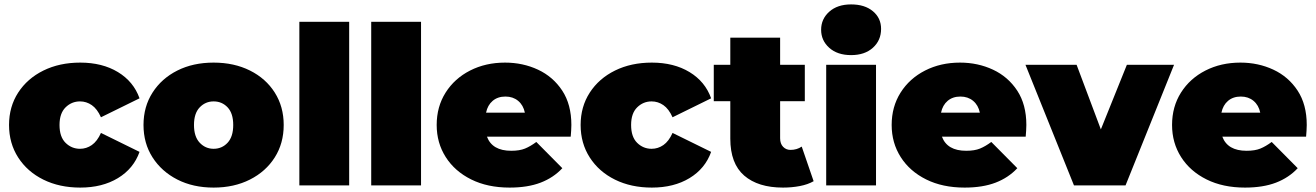

<svg xmlns="http://www.w3.org/2000/svg" viewBox="-20 -841 5969 871"><path d="M344 10Q250 10 177 -26Q104 -62 62.5 -126.5Q21 -191 21 -274Q21 -357 62.5 -421Q104 -485 177 -521Q250 -557 344 -557Q444 -557 515 -514Q586 -471 613 -395L438 -309Q421 -347 396.5 -364Q372 -381 343 -381Q305 -381 277.5 -354Q250 -327 250 -274Q250 -220 277.5 -193Q305 -166 343 -166Q372 -166 396.5 -183Q421 -200 438 -238L613 -152Q586 -76 515 -33Q444 10 344 10Z M949 10Q856 10 784.5 -26.5Q713 -63 672 -127Q631 -191 631 -274Q631 -357 672 -421Q713 -485 784.5 -521Q856 -557 949 -557Q1042 -557 1114 -521Q1186 -485 1226.5 -421Q1267 -357 1267 -274Q1267 -191 1226.5 -127Q1186 -63 1114 -26.5Q1042 10 949 10ZM949 -166Q987 -166 1012.5 -193.5Q1038 -221 1038 -274Q1038 -327 1012.5 -354Q987 -381 949 -381Q912 -381 886 -354Q860 -327 860 -274Q860 -221 886 -193.5Q912 -166 949 -166Z M1338 0V-742H1564V0Z M1664 0V-742H1890V0Z M2292 10Q2192 10 2117.5 -27Q2043 -64 2002 -128.5Q1961 -193 1961 -274Q1961 -357 2001.5 -421Q2042 -485 2112.5 -521Q2183 -557 2271 -557Q2352 -557 2420.5 -525Q2489 -493 2530.5 -430Q2572 -367 2572 -274Q2572 -262 2571 -247.5Q2570 -233 2569 -221H2189Q2213 -157 2299 -157Q2337 -157 2361.5 -167Q2386 -177 2413 -197L2531 -78Q2491 -35 2432.5 -12.5Q2374 10 2292 10ZM2185 -330H2361Q2354 -364 2330.5 -383.5Q2307 -403 2273 -403Q2238 -403 2215 -383.5Q2192 -364 2185 -330Z M2937 10Q2843 10 2770 -26Q2697 -62 2655.5 -126.5Q2614 -191 2614 -274Q2614 -357 2655.5 -421Q2697 -485 2770 -521Q2843 -557 2937 -557Q3037 -557 3108 -514Q3179 -471 3206 -395L3031 -309Q3014 -347 2989.5 -364Q2965 -381 2936 -381Q2898 -381 2870.5 -354Q2843 -327 2843 -274Q2843 -220 2870.5 -193Q2898 -166 2936 -166Q2965 -166 2989.5 -183Q3014 -200 3031 -238L3206 -152Q3179 -76 3108 -33Q3037 10 2937 10Z M3532 10Q3419 10 3356 -44.5Q3293 -99 3293 -212V-382H3218V-547H3293V-670H3519V-547H3631V-382H3519V-214Q3519 -189 3532.5 -175Q3546 -161 3566 -161Q3595 -161 3617 -176L3671 -19Q3645 -4 3608.5 3Q3572 10 3532 10Z M3728 0V-547H3954V0ZM3841 -591Q3779 -591 3742 -624Q3705 -657 3705 -706Q3705 -755 3742 -788Q3779 -821 3841 -821Q3903 -821 3940 -790Q3977 -759 3977 -710Q3977 -658 3940 -624.5Q3903 -591 3841 -591Z M4356 10Q4256 10 4181.5 -27Q4107 -64 4066 -128.5Q4025 -193 4025 -274Q4025 -357 4065.5 -421Q4106 -485 4176.5 -521Q4247 -557 4335 -557Q4416 -557 4484.5 -525Q4553 -493 4594.5 -430Q4636 -367 4636 -274Q4636 -262 4635 -247.5Q4634 -233 4633 -221H4253Q4277 -157 4363 -157Q4401 -157 4425.5 -167Q4450 -177 4477 -197L4595 -78Q4555 -35 4496.5 -12.5Q4438 10 4356 10ZM4249 -330H4425Q4418 -364 4394.5 -383.5Q4371 -403 4337 -403Q4302 -403 4279 -383.5Q4256 -364 4249 -330Z M4852 0 4632 -547H4864L4974 -254L5092 -547H5306L5086 0Z M5628 10Q5528 10 5453.5 -27Q5379 -64 5338 -128.5Q5297 -193 5297 -274Q5297 -357 5337.5 -421Q5378 -485 5448.5 -521Q5519 -557 5607 -557Q5688 -557 5756.5 -525Q5825 -493 5866.5 -430Q5908 -367 5908 -274Q5908 -262 5907 -247.5Q5906 -233 5905 -221H5525Q5549 -157 5635 -157Q5673 -157 5697.5 -167Q5722 -177 5749 -197L5867 -78Q5827 -35 5768.5 -12.5Q5710 10 5628 10ZM5521 -330H5697Q5690 -364 5666.5 -383.5Q5643 -403 5609 -403Q5574 -403 5551 -383.5Q5528 -364 5521 -330Z"/></svg>

Font: Montserrat Black
Style: Regular
Weight: 900
Designer: Julieta Ulanovsky
Foundry: Julieta Ulanovsky
Version: Version 9.000; ttfautohint (v1.8.4.7-5d5b)